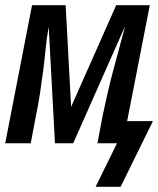

<svg xmlns="http://www.w3.org/2000/svg" viewBox="-34 -550 607 737"><path d="M429 167H333L415 0H340L360 -106Q369 -148 378.5 -190Q388 -232 399 -273.5Q410 -315 421.5 -357Q433 -399 444 -441L445 -447L247 0H177L153 -447Q145 -404 141 -361.5Q137 -319 131.5 -276.5Q126 -234 119.5 -191.5Q113 -149 104 -106L84 0H-14L89 -530H218L239 -140L412 -530H541L454 -85H553Z"/></svg>

Font: Lode Dark Term
Style: Bold Italic
Weight: 700
Italic angle: -11°
Monospace: yes
Designer: Belleve Invis
Foundry: Belleve Invis
Version: Version 29.2.0